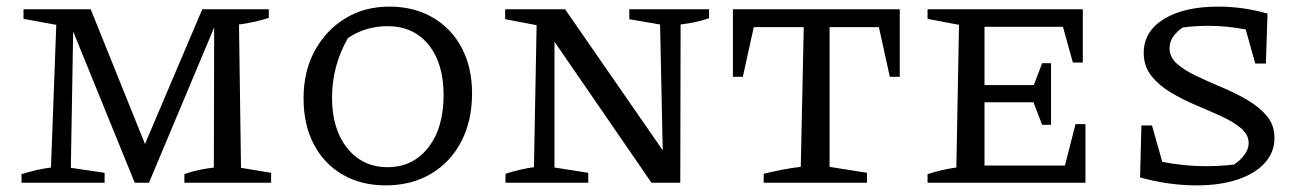

<svg xmlns="http://www.w3.org/2000/svg" viewBox="-20 -552 3940 580"><path d="M708 -45 799 -30V0H537V-26Q559 -34 581 -38.5Q603 -43 626 -46L627 -469L430 0H387L201 -457L194 -45L296 -30V0H45V-26Q68 -33 89.5 -38Q111 -43 134 -46L150 -477L51 -495V-524H254L418 -117L591 -524H792V-498Q774 -492 750 -486.5Q726 -481 702 -478Z M1145 8Q1071 8 1015 -24.5Q959 -57 928 -116Q897 -175 897 -255Q897 -337 931 -399Q965 -461 1023 -496.5Q1081 -532 1156 -532Q1231 -532 1287.5 -499Q1344 -466 1375 -407Q1406 -348 1406 -270Q1406 -187 1373.5 -124.5Q1341 -62 1282 -27Q1223 8 1145 8ZM1151 -47Q1227 -47 1273.5 -106Q1320 -165 1320 -265Q1320 -361 1274.5 -417Q1229 -473 1150 -473Q1120 -473 1089.5 -464.5Q1059 -456 1031 -437Q983 -353 983 -257Q983 -162 1029 -104.5Q1075 -47 1151 -47Z M1881 -524H2122V-497Q2098 -489 2079 -485Q2060 -481 2036 -478L2035 0H1948L1655 -426V-46L1757 -30V0H1507V-27Q1529 -34 1550 -39Q1571 -44 1593 -47L1601 -476L1506 -494V-524H1687L1982 -98L1974 -478L1881 -494Z M2698 -524V-320H2668L2635 -470H2486V-48L2599 -30V0H2287V-27Q2316 -34 2344 -39.5Q2372 -45 2399 -48L2408 -470H2257L2224 -320H2194V-524Z M3229 -177H3259V0H2782V-26Q2825 -40 2869 -46L2877 -477L2782 -495V-524H3251V-363H3221L3191 -471H2954V-295H3103L3128 -361H3155V-175H3128L3102 -243H2954V-52H3197Z M3595 8Q3553 8 3510 2Q3467 -4 3424 -16L3428 -173H3460L3491 -63Q3522 -57 3555 -53.5Q3588 -50 3622 -50Q3667 -50 3708 -55Q3725 -66 3738.5 -83.5Q3752 -101 3752 -120Q3752 -145 3729 -164.5Q3706 -184 3670 -200.5Q3634 -217 3593.5 -234Q3553 -251 3517 -272.5Q3481 -294 3458 -323Q3435 -352 3435 -392Q3435 -457 3496 -494.5Q3557 -532 3660 -532Q3735 -532 3809 -511L3804 -360H3772L3743 -463Q3685 -474 3630 -474Q3591 -474 3553 -469Q3536 -458 3524.5 -442Q3513 -426 3513 -406Q3513 -379 3536 -359Q3559 -339 3595 -322Q3631 -305 3671.5 -288Q3712 -271 3748 -250Q3784 -229 3807 -201.5Q3830 -174 3830 -135Q3830 -92 3800.5 -59.5Q3771 -27 3718 -9.5Q3665 8 3595 8Z"/></svg>

Font: Piazzolla SC
Style: Regular
Weight: 400
Designer: Juan Pablo del Peral
Foundry: Huerta Tipografica
Version: Version 1.330